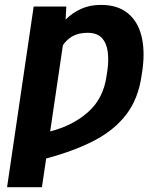

<svg xmlns="http://www.w3.org/2000/svg" viewBox="-20 -573 687 796"><path d="M252 -491.7Q280.8 -520.5 316.9 -536.6Q353 -552.7 398.4 -552.7Q466.8 -552.7 508.8 -519Q550.8 -485.4 566.2 -425Q581.5 -364.7 570.8 -284.7L566.9 -259.3Q553.2 -163.1 503.2 -97.9Q453.1 -32.7 369.4 10.5Q285.6 53.7 171.4 84L153.8 203.1H9.3L119.6 -545.9H254.9ZM188 -28.3Q281.2 -51.8 345.2 -108.4Q409.2 -165 421.9 -259.3L425.8 -284.7Q431.2 -326.2 426.3 -360.8Q421.4 -395.5 401.6 -416.3Q381.8 -437 342.8 -437Q307.1 -437 282.2 -423.6Q257.3 -410.2 240.7 -385.3Z"/></svg>

Font: Inter Display
Style: Bold Italic
Weight: 700
Italic angle: -9.39999°
Designer: Rasmus Andersson
Foundry: rsms
Version: Version 4.000;git-a52131595